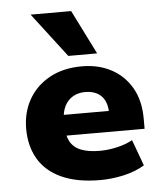

<svg xmlns="http://www.w3.org/2000/svg" viewBox="-55 -822 754 882"><g transform="rotate(-5 322.5 -381.5)"><path d="M372 11Q266 11 194.5 -21.5Q123 -54 88 -113.5Q53 -173 53 -253Q53 -328 86.5 -387.5Q120 -447 183 -482Q246 -517 333 -517Q408 -517 467 -486Q526 -455 560.5 -396Q595 -337 595 -251V-206H206V-302H448L439 -288Q439 -344 412 -371Q385 -398 337 -398Q305 -398 280.5 -383.5Q256 -369 242.5 -342Q229 -315 229 -276V-256Q229 -209 245 -179.5Q261 -150 295 -136.5Q329 -123 382 -123Q420 -123 461.5 -132.5Q503 -142 533 -159L577 -39Q534 -13 479.5 -1Q425 11 372 11ZM275 -570 119 -774H306L408 -570Z"/></g></svg>

Font: Nunito Sans 7pt Black
Style: Regular
Weight: 900
Designer: Vernon Adams
Foundry: Vernon Adams
Version: Version 3.101;gftools[0.9.27]